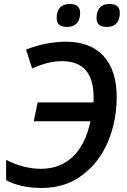

<svg xmlns="http://www.w3.org/2000/svg" viewBox="-20 -934 638 964"><path d="M10.7 -29.3V-131.3Q51.8 -109.9 97.2 -98.1Q142.6 -86.4 184.1 -86.4Q282.2 -86.4 345.9 -147.5Q409.7 -208.5 434.1 -325.2H149.4L168.9 -419.9H449.7L450.2 -442.4Q450.2 -535.6 410.6 -581.3Q371.1 -627 290.5 -627Q223.1 -627 141.1 -590.3L110.8 -685.1Q160.2 -704.6 211.4 -714.6Q262.7 -724.6 310.1 -724.6Q434.1 -724.6 500 -652.6Q565.9 -580.6 565.9 -446.3Q565.9 -371.6 548.3 -301.3Q530.8 -231 497.8 -173.3Q464.8 -115.7 420.9 -78.1Q375.5 -35.2 317.4 -12.7Q259.3 9.8 191.4 9.8Q83 9.8 10.7 -29.3ZM264.6 -843.8Q264.6 -877.9 281.5 -896Q298.3 -914.1 330.1 -914.1Q382.3 -914.1 382.3 -869.1Q382.3 -835.4 365.5 -817.1Q348.6 -798.8 317.4 -798.8Q290.5 -798.8 277.6 -809.8Q264.6 -820.8 264.6 -843.8ZM464.8 -843.8Q464.8 -877.9 481.4 -896Q498 -914.1 529.8 -914.1Q581.5 -914.1 581.5 -869.1Q581.5 -835 564.9 -816.9Q548.3 -798.8 517.1 -798.8Q490.2 -798.8 477.5 -809.8Q464.8 -820.8 464.8 -843.8Z"/></svg>

Font: Viking Open Sans Light
Style: Bold Italic
Weight: 600
Italic angle: -12°
Foundry: Ascender Corporation
Version: Version 2.000